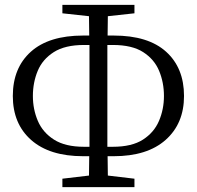

<svg xmlns="http://www.w3.org/2000/svg" viewBox="-20 -762 814 794"><path d="M327 -155H350Q350 -241 350 -328V-393Q350 -482 350 -576H327Q249 -576 202.5 -546.5Q156 -517 136 -469Q116 -421 116 -365Q116 -310 136.5 -262Q157 -214 203.5 -184.5Q250 -155 327 -155ZM447 -576H424Q424 -483 424 -393V-328Q424 -243 424 -155H447Q525 -155 571 -184.5Q617 -214 637.5 -262Q658 -310 658 -365Q658 -421 638 -469Q618 -517 572 -546.5Q526 -576 447 -576ZM450 -116H425Q425 -76 426 -36L536 -23V12H238V-23L348 -36Q349 -76 349 -116H324Q185 -116 109 -183Q33 -250 33 -365Q33 -481 107.5 -548Q182 -615 324 -615H349Q349 -656 348 -695L238 -707V-742H536V-707L426 -695Q425 -656 425 -615H450Q593 -615 667 -548Q741 -481 741 -365Q741 -251 665 -183.5Q589 -116 450 -116Z"/></svg>

Font: Han-Nom Khai
Style: Regular
Weight: 400
Version: Version 1.200;June 22, 2023;FontCreator 14.0.0.2814 64-bit